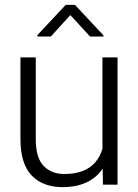

<svg xmlns="http://www.w3.org/2000/svg" viewBox="-20 -759 568 789"><path d="M350 -609 269 -697 189 -609H134V-615L250 -739H288L405 -614V-609ZM463 0H403L402 -66Q378 -30 336.5 -10Q295 10 237 10Q156 10 110 -38Q64 -86 64 -188V-523H127V-187Q127 -111 159 -77.5Q191 -44 244 -44Q370 -44 401 -148V-523H463Z"/></svg>

Font: Freesentation 3 Light
Style: Regular
Weight: 300
Designer: glyphs from Roboto by Christian Robertson / Hangul glyphs from Noto Sans CJK(Source Han Sans) by Jang Soo-young and Kang
Foundry: PT&
Version: Version 2.001